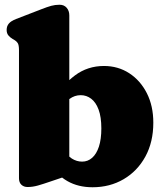

<svg xmlns="http://www.w3.org/2000/svg" viewBox="-20 -775 690 809"><path d="M272 -710V-37L189 -9Q163 0 140.5 6.5Q118 13 96 13Q80.5 13 70.2 3.5Q60 -6 60 -24V-563Q60 -585.5 54.5 -593.8Q49 -602 40 -607L33 -611Q22 -617.5 15 -626.2Q8 -635 8 -649Q8 -665 17.5 -676Q27 -687 48 -695L154 -736Q179.5 -746 196 -750.5Q212.5 -755 231 -755Q250 -755 261 -742.2Q272 -729.5 272 -710ZM235 -307 199 -347Q242 -417 295.5 -457Q349 -497 418 -497Q477.5 -497 524.5 -466.5Q571.5 -436 598.8 -382.2Q626 -328.5 626 -258Q626 -176.5 592.5 -115.2Q559 -54 501 -20Q443 14 370 14Q309.5 14 264.2 -11.8Q219 -37.5 186 -90L243 -156Q262 -120 282.5 -107Q303 -94 326 -94Q350 -94 368.2 -110Q386.5 -126 396.8 -157.2Q407 -188.5 407 -234Q407 -282 395.5 -313Q384 -344 364.2 -359Q344.5 -374 320 -374Q294.5 -374 273 -358.2Q251.5 -342.5 235 -307Z"/></svg>

Font: Fraunces SuperSoft Wonky
Style: Regular
Weight: 900
Version: Version 1.000;[b76b70a41]